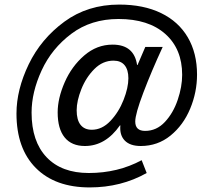

<svg xmlns="http://www.w3.org/2000/svg" viewBox="-20 -713 908 839"><path d="M841 -387Q841 -310 811 -238Q781 -166 725 -120.5Q669 -75 595 -75Q548 -75 525 -99Q502 -123 506 -165H504Q441 -75 351 -75Q293 -75 262.5 -112.5Q232 -150 232 -222Q232 -283 262.5 -353Q293 -423 348 -470.5Q403 -518 472 -518Q566 -518 579 -429H581L615 -508H691Q642 -402 606.5 -308.5Q571 -215 571 -182Q571 -141 614 -141Q664 -141 700.5 -180Q737 -219 756.5 -276.5Q776 -334 776 -386Q776 -499 702.5 -564.5Q629 -630 498 -630Q378 -630 292 -565.5Q206 -501 162 -405.5Q118 -310 118 -221Q118 -95 183.5 -26Q249 43 368 43Q495 43 599 -13L621 43Q509 106 372 106Q221 106 136.5 21Q52 -64 52 -217Q52 -321 105.5 -432Q159 -543 261 -618Q363 -693 501 -693Q607 -693 683.5 -656Q760 -619 800.5 -550Q841 -481 841 -387ZM315 -231Q315 -189 332 -167.5Q349 -146 381 -146Q426 -146 462.5 -184.5Q499 -223 520 -276.5Q541 -330 541 -371Q541 -408 524.5 -428Q508 -448 476 -448Q429 -448 392.5 -411.5Q356 -375 335.5 -323.5Q315 -272 315 -231Z"/></svg>

Font: CST
Style: Italic
Weight: 400
Italic angle: -14°
Version: Version 1.00